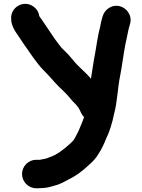

<svg xmlns="http://www.w3.org/2000/svg" viewBox="-20 -755 736 998"><path d="M38.5 -652V-646C38.5 -645.5 38.6 -644.5 38.7 -643.8C42.7 -620.9 53.6 -599.7 64.8 -583.8C83.2 -558 100.8 -528.4 120.9 -501.6C132.3 -485.9 140.1 -472.2 153 -455.4C169.9 -432.9 185.8 -410.5 206.2 -390.2C216.2 -380.1 225.7 -370.7 232.6 -362.8C255.3 -336.9 278.3 -310.8 306.4 -285L324.2 -267.2C341.5 -249.8 353.3 -231.4 374.4 -211.9C378.3 -207.9 381.3 -203.1 388.1 -194.4C397.3 -182.1 399.5 -164.4 416.8 -146.6C409.8 -122.6 398.3 -100.8 388.4 -74.6C382.5 -61.2 373 -45.9 365.2 -30.3C360.9 -24.3 353.7 -16.5 346.7 -10.3C315.4 18.1 274.9 51.9 232.6 64C231.7 64.2 230.5 64.7 229.6 65.3C221.7 70 204.7 71.5 187.5 75.5H168C127.6 75.5 94.5 109.2 94.5 149.5C94.5 189.8 127.6 223.5 168 223.5H177C185.1 223.5 191.7 223.2 198.7 222.5C220.3 222.3 240.9 216.6 259.1 211.1C290.7 204.1 312.5 190.4 337.6 177.2C370.9 161.3 397.2 141.2 422.2 120.4L444.3 100.3C462.6 84.5 480.6 65.5 492.8 43.3L502.6 27.6C506.7 21.1 509.8 13.6 514 6C521.9 -8.6 525 -19.4 531.3 -33.6C550.4 -72.2 563.4 -115.5 573.2 -164.1C589.7 -222.8 591.5 -299.1 604.2 -359.5C614.8 -412.1 622 -476 632.2 -527.2C640.9 -562.3 645.8 -600 655.9 -630.3C669 -675.2 638 -712.5 605.5 -722C561 -735 523.5 -704 514 -671.5L511 -661.6C506.6 -646.7 503.4 -633.7 500.8 -616.6C488.1 -570 483.8 -530.3 474.7 -479.3C465 -430.9 460.6 -391 452.7 -345.7C424.1 -381.3 384.5 -409.8 360 -442.5C359.9 -442.7 359.7 -442.9 359.5 -443.1L347.6 -457C336.9 -470.5 321.9 -484.8 310.8 -495.8L299.2 -507.5C289.8 -518.5 282.5 -529.6 270.8 -544.7C259.9 -558.4 254 -570.5 242.1 -586.3C227.2 -607.9 211.7 -632.1 196.3 -654.1C190.7 -662.4 187.9 -664.8 184.3 -671.3C181.3 -691.5 172.1 -707.3 156 -719.5C102.5 -759.9 30 -715.5 38.5 -652Z"/></svg>

Font: Smoothie
Style: SeBd
Weight: 600
Foundry: Cannot Into Space Fonts
Version: Version 0.8